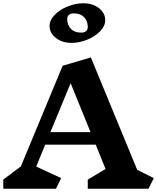

<svg xmlns="http://www.w3.org/2000/svg" viewBox="-21 -1157 963 1177"><path d="M889 0H517V-56L626 -121L566 -270H256L201 -136L354 -65L322 0H-1V-56L107 -137L363 -754L536 -805L820 -116L922 -65ZM412 -647 288 -347H534ZM624 -1033Q624 -997 592 -964.5Q560 -932 512 -913Q464 -894 418 -894Q361 -894 322 -924Q283 -954 283 -998Q283 -1034 315 -1066.5Q347 -1099 395 -1118Q443 -1137 489 -1137Q547 -1137 585.5 -1107Q624 -1077 624 -1033ZM391 -1040Q391 -1004 413.5 -980.5Q436 -957 476 -957Q496 -957 506.5 -966Q517 -975 517 -992Q517 -1028 494.5 -1051.5Q472 -1075 431 -1075Q412 -1075 401.5 -1066Q391 -1057 391 -1040Z"/></svg>

Font: InknutAntiqua
Style: Bold
Weight: 700
Designer: Claus Eggers Srensen
Foundry: Claus Eggers Srensen
Version: Version 1.000; ttfautohint (v1.2) -l 7 -r 28 -G 50 -x 13 -D 